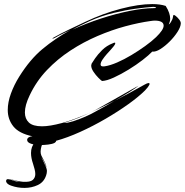

<svg xmlns="http://www.w3.org/2000/svg" viewBox="-20 -682 906 941"><path d="M176 29Q152 29 132.5 22.5Q113 16 113 4Q113 -4 121 -9Q129 -14 139 -14Q73 -28 45.5 -62.5Q18 -97 18 -143Q18 -181 33.5 -223.5Q49 -266 74 -306Q127 -391 188.5 -442Q250 -493 325 -535Q306 -526 286.5 -516.5Q267 -507 250 -497Q243 -493 238.5 -493Q234 -493 241 -497Q274 -516 319 -537.5Q364 -559 398 -575Q484 -616 572 -639Q660 -662 726 -662Q765 -662 792 -653Q804 -634 809 -618.5Q814 -603 814 -591Q814 -581 811.5 -574Q809 -567 807 -562Q812 -565 816.5 -572Q821 -579 824 -586Q827 -593 827.5 -598Q828 -603 830 -608Q832 -611 841 -604Q850 -597 858.5 -586Q867 -575 866 -566Q865 -549 849.5 -525Q834 -501 811.5 -478.5Q789 -456 766 -441.5Q743 -427 726 -429Q710 -412 679 -388Q648 -364 610.5 -341Q573 -318 538 -302Q503 -286 480 -285Q475 -288 462 -301Q449 -314 438 -330.5Q427 -347 427 -361Q427 -364 429 -370Q433 -377 446 -396Q459 -415 480.5 -436.5Q502 -458 533 -470Q539 -473 542 -473Q547 -473 543.5 -465Q540 -457 519 -434Q515 -430 503.5 -417Q492 -404 482.5 -390Q473 -376 473 -366Q473 -354 493 -357Q520 -361 554.5 -376Q589 -391 624 -412Q659 -433 691 -456Q723 -479 745 -500Q782 -536 782 -556Q782 -569 770.5 -575Q759 -581 739 -581Q735 -581 729.5 -580.5Q724 -580 718 -579Q660 -571 593.5 -553Q527 -535 458 -505.5Q389 -476 325.5 -434.5Q262 -393 210 -338.5Q158 -284 125 -214Q102 -166 102 -131Q102 -100 121.5 -81.5Q141 -63 186 -63Q224 -63 283.5 -79Q343 -95 426 -132Q407 -123 392 -116.5Q377 -110 366 -105Q357 -101 338.5 -94.5Q320 -88 306 -83.5Q292 -79 294 -79Q311 -79 339.5 -88Q368 -97 397.5 -110Q427 -123 444 -133Q467 -145 492 -159.5Q517 -174 542 -188Q511 -172 481.5 -158Q452 -144 426 -132L448 -143Q455 -147 475.5 -158.5Q496 -170 523 -185.5Q550 -201 578 -216.5Q606 -232 627.5 -244.5Q649 -257 659 -262Q651 -254 617.5 -233Q584 -212 542 -188Q608 -222 688 -267Q702 -275 708 -275Q716 -275 711.5 -265.5Q707 -256 691 -239Q660 -208 609 -171.5Q558 -135 497 -99.5Q436 -64 373 -35.5Q310 -7 255 8V9Q255 13 248 18Q237 24 216 26.5Q195 29 176 29ZM336 -537Q401 -567 474.5 -591Q548 -615 616 -628.5Q684 -642 731 -642Q745 -642 745 -644Q745 -646 738.5 -647.5Q732 -649 725 -648Q696 -646 646.5 -639.5Q597 -633 538 -619Q479 -605 420 -579Q401 -570 378 -559Q355 -548 336 -537ZM100 239Q66 239 35 228Q14 221 10 208V205Q10 196 19 196Q27 196 44 202.5Q61 209 75 208Q68 207 55.5 204Q43 201 34.5 198Q26 195 30 196Q41 199 60.5 203.5Q80 208 93 209Q128 211 140.5 200Q153 189 153 171Q153 160 149.5 147Q146 134 142 121Q132 92 132 68Q132 36 151 16Q170 -4 213 -15Q217 -16 221 -16.5Q225 -17 225 -12Q203 -4 191.5 16Q180 36 179 61Q179 72 183 81Q188 91 197 108Q206 125 209 141Q205 131 200 119.5Q195 108 190 100L184 91Q184 90 183.5 90Q183 90 183 90Q183 90 186.5 96.5Q190 103 191 105Q199 121 204.5 134.5Q210 148 210 155Q210 167 206 178Q195 211 165 225Q135 239 100 239Z"/></svg>

Font: Smooch
Style: Regular
Weight: 400
Designer: Robert E. Leuschke
Foundry: Robert E. Leuschke
Version: Version 1.010; ttfautohint (v1.8.3)